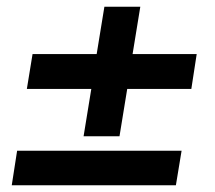

<svg xmlns="http://www.w3.org/2000/svg" viewBox="-20 -552 640 572"><path d="M229 -146 252 -287H60L77 -391H268L291 -532H398L375 -391H566L550 -287H359L336 -146ZM15 0 31 -103H521L504 0Z"/></svg>

Font: Mulish ExtraLight ExtraBold
Style: Italic
Weight: 800
Italic angle: -9°
Version: Version 3.603